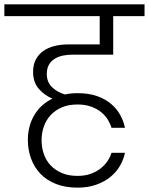

<svg xmlns="http://www.w3.org/2000/svg" viewBox="-49 -760 684 882"><path d="M525 -58Q519 -28 502.5 1Q486 30 458.5 52.5Q431 75 393 88.5Q355 102 307 102Q251 102 208 85Q165 68 136.5 38Q108 8 93.5 -32Q79 -72 79 -117Q79 -181 108.5 -231Q138 -281 192 -307Q157 -321 130 -351Q103 -381 103 -430Q103 -463 115.5 -486.5Q128 -510 149.5 -525.5Q171 -541 201 -548.5Q231 -556 266 -556H409V-686H-29V-740H615V-686H471V-509H285Q261 -509 239.5 -504.5Q218 -500 201.5 -489.5Q185 -479 175.5 -462Q166 -445 166 -420Q166 -383 189.5 -360Q213 -337 249 -326Q276 -332 308 -332Q359 -332 397 -318.5Q435 -305 461.5 -282.5Q488 -260 503.5 -231.5Q519 -203 525 -173H463Q458 -191 446.5 -210Q435 -229 416 -244.5Q397 -260 370 -270Q343 -280 307 -280Q266 -280 235.5 -267Q205 -254 184 -231.5Q163 -209 152.5 -179Q142 -149 142 -116Q142 -82 152.5 -52Q163 -22 184 0Q205 22 235.5 35Q266 48 307 48Q341 48 367.5 38.5Q394 29 413.5 13.5Q433 -2 445.5 -21Q458 -40 463 -58H525Z"/></svg>

Font: SVN-Poppins Light
Style: Regular
Weight: 300
Designer: Ninad Kale (Devanagari), Jonny Pinhorn (Latin)
Foundry: Indian Type Foundry
Version: Version 3.002 2017; ttfautohint (v1.8.3)